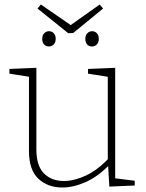

<svg xmlns="http://www.w3.org/2000/svg" viewBox="-20 -828 651 855"><path d="M258 7Q192 7 150.5 -32.5Q109 -72 109 -155V-494L117 -485L22 -500V-521L142 -526V-162Q142 -90 175.5 -56Q209 -22 265 -22Q310 -22 362 -46Q414 -70 464 -123L460 -110V-495L467 -485L372 -500V-521L493 -526V-29L485 -35L580 -23V-2L467 3L461 -97L467 -94Q417 -42 362 -17.5Q307 7 258 7ZM390 -621Q376 -621 368 -630Q360 -639 360 -655Q360 -671 369 -680Q378 -689 390 -689Q403 -689 411.5 -680Q420 -671 420 -655Q420 -639 411 -630Q402 -621 390 -621ZM198 -621Q185 -621 176.5 -630Q168 -639 168 -655Q168 -671 177 -680Q186 -689 198 -689Q211 -689 219.5 -680Q228 -671 228 -655Q228 -639 219 -630Q210 -621 198 -621ZM424 -808 439 -790 306 -681 284 -680 147 -790 162 -808 304 -710H286Z"/></svg>

Font: Bitter Thin ExtraLight
Style: Regular
Weight: 250
Version: Version 2.002